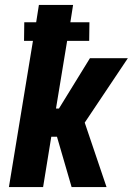

<svg xmlns="http://www.w3.org/2000/svg" viewBox="-20 -755 540 775"><path d="M16 0 113 -590H77L78 -665H126L137 -735H275L264 -665H341L340 -590H251L206 -317H218L343 -520H496L322 -260L410 0H269L210 -203H187L154 0Z"/></svg>

Font: Iosevka Curly Heavy
Style: Italic
Weight: 900
Italic angle: -9°
Monospace: yes
Designer: Belleve Invis
Foundry: Belleve Invis
Version: Version 22.1.2; ttfautohint (v1.8.4)